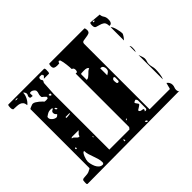

<svg xmlns="http://www.w3.org/2000/svg" viewBox="-151 -1018 1301 1301"><g transform="rotate(-45 500.0 -367.0)"><path d="M40 13Q33 13 33 3.5Q33 -6 33 -7Q33 -16 34.5 -23Q36 -30 47 -33Q60 -34 69 -34.5Q78 -35 85 -36Q92 -37 98.5 -39.5Q105 -42 113 -47Q115 -47 116 -48Q117 -49 119 -50Q121 -51 123 -53V-620Q123 -621 135 -626Q147 -631 153 -633L160 -634Q169 -634 179.5 -627.5Q190 -621 200 -613Q210 -605 217 -597.5Q224 -590 227 -587L240 -586Q246 -586 253 -587Q260 -588 260 -597V-600Q251 -610 246 -614Q241 -618 238 -620Q235 -622 234 -624.5Q233 -627 233 -635Q233 -646 236.5 -655Q240 -664 240 -674Q240 -683 231 -690.5Q222 -698 213 -700Q210 -701 203 -700L197 -698V-671Q192 -671 190 -672Q182 -672 180 -673Q175 -675 174 -678.5Q173 -682 173 -686Q173 -693 176.5 -698Q180 -703 180 -710Q180 -716 176 -723Q172 -730 167 -733Q167 -712 155.5 -689Q144 -666 127 -653Q125 -672 117.5 -681Q110 -690 98.5 -694Q87 -698 72 -698.5Q57 -699 40 -700Q35 -706 34 -711Q33 -716 33 -723Q33 -726 34 -736.5Q35 -747 40 -747H380Q384 -747 385.5 -743.5Q387 -740 387.5 -735.5Q388 -731 387.5 -727.5Q387 -724 387 -723V-711Q385 -700 380 -700H333Q343 -710 346 -713Q349 -716 348.5 -717.5Q348 -719 346 -720.5Q344 -722 344 -729Q339 -729 333.5 -730Q328 -731 323.5 -730.5Q319 -730 316 -726.5Q313 -723 313 -714Q313 -707 316.5 -705Q320 -703 320 -697V-693L313 -680L307 -580V-47H500L510 -60V-573Q522 -570 525 -576.5Q528 -583 528 -590Q528 -598 525.5 -604Q523 -610 513 -613Q513 -621 512 -633Q511 -645 509.5 -658.5Q508 -672 505.5 -685Q503 -698 500 -707Q500 -708 497.5 -710.5Q495 -713 493 -713Q493 -714 490 -714Q487 -714 487 -713Q485 -712 482.5 -707Q480 -702 480 -700L460 -699Q445 -699 435.5 -704Q426 -709 426 -727Q426 -730 427.5 -738.5Q429 -747 433 -747H767Q771 -747 772.5 -738.5Q774 -730 774 -727Q774 -708 761.5 -703Q749 -698 733.5 -696.5Q718 -695 705.5 -692Q693 -689 693 -673V-47H887Q889 -50 890 -54Q891 -57 891.5 -60.5Q892 -64 893 -67L900 -93Q921 -78 921 -54Q921 -43 917 -33.5Q913 -24 913 -13Q913 -7 915.5 0Q918 7 927 7ZM908 -740Q908 -724 917.5 -710.5Q927 -697 927 -678Q927 -672 926.5 -665.5Q926 -659 923.5 -653Q921 -647 916.5 -643Q912 -639 903 -639Q901 -639 900 -640Q899 -669 886 -678Q873 -687 858 -690.5Q843 -694 831 -698.5Q819 -703 819 -723Q819 -724 819 -727.5Q819 -731 819.5 -735.5Q820 -740 821.5 -743.5Q823 -747 827 -747ZM853 -740H840V-733H853ZM113 -733Q114 -735 111 -735.5Q108 -736 103.5 -736Q99 -736 95.5 -735Q92 -734 93 -733Q96 -730 103.5 -730Q111 -730 113 -733ZM900 -627Q906 -623 911 -611.5Q916 -600 919.5 -586.5Q923 -573 925 -561Q927 -549 927 -543Q927 -538 923.5 -531.5Q920 -525 915.5 -518.5Q911 -512 906.5 -507Q902 -502 900 -500ZM293 -600H278Q278 -585 293 -585ZM533 -489Q543 -489 551 -494.5Q559 -500 566.5 -507.5Q574 -515 582 -522.5Q590 -530 600 -533Q598 -540 591.5 -543Q585 -546 577 -547Q569 -548 560.5 -547.5Q552 -547 546 -547Q543 -547 538 -546.5Q533 -546 533 -540ZM227 -467Q219 -474 216 -479.5Q213 -485 213 -493Q213 -502 219.5 -506.5Q226 -511 233 -513Q232 -520 226.5 -520.5Q221 -521 216 -521Q202 -521 192 -516Q182 -511 167 -500Q166 -497 166 -490Q166 -483 172 -475Q178 -467 186.5 -461.5Q195 -456 204 -454.5Q213 -453 220 -460ZM240 -507Q242 -491 255 -491Q255 -496 252.5 -501.5Q250 -507 243 -507ZM653 -413Q670 -423 675.5 -429.5Q681 -436 681 -449Q681 -460 675.5 -470Q670 -480 657 -480H653ZM900 -447Q906 -440 906.5 -434Q907 -428 907 -420Q907 -410 906 -403Q905 -396 900 -387ZM253 -413V-404Q257 -404 270 -405Q283 -406 287 -407Q288 -407 290.5 -409.5Q293 -412 293 -413ZM681 -350Q681 -353 681 -362.5Q681 -372 673 -373Q663 -369 661 -364Q659 -359 659 -351Q659 -346 660.5 -336Q662 -326 670 -326Q680 -326 680.5 -335Q681 -344 681 -350ZM900 -360Q901 -358 903 -352.5Q905 -347 907.5 -340Q910 -333 911.5 -327.5Q913 -322 913 -320L914 -314Q914 -301 910 -290.5Q906 -280 906 -267Q906 -252 910 -238.5Q914 -225 914 -210Q914 -193 911 -167.5Q908 -142 900 -127ZM187 -287 180 -280Q188 -280 193.5 -276Q199 -272 203.5 -266.5Q208 -261 212.5 -257Q217 -253 223 -253H227Q227 -254 230 -260Q233 -266 233 -267L253 -287ZM153 -207Q158 -207 158 -213.5Q158 -220 153 -220Q148 -220 148 -213.5Q148 -207 153 -207ZM293 -193 287 -187 293 -180ZM214 -20Q214 -39 208.5 -56.5Q203 -74 197 -91Q191 -108 185.5 -125Q180 -142 180 -160Q179 -161 177 -161Q171 -161 165.5 -152.5Q160 -144 155.5 -133Q151 -122 148.5 -111Q146 -100 146 -94Q146 -83 149.5 -68Q153 -53 159.5 -39Q166 -25 177 -15.5Q188 -6 203 -6Q209 -6 211.5 -10.5Q214 -15 214 -20ZM680 -147Q680 -148 677.5 -153Q675 -158 673 -160H667Q664 -159 659 -156.5Q654 -154 653 -153V-147Q654 -145 660 -136.5Q666 -128 667 -127V-120Q665 -118 659.5 -114Q654 -110 648 -106.5Q642 -103 637.5 -100Q633 -97 633 -97Q633 -88 638.5 -85Q644 -82 650 -81Q656 -80 661.5 -79Q667 -78 667 -73Q667 -71 664.5 -66Q662 -61 660 -60Q662 -59 667 -59Q680 -59 680 -73ZM540 -113Q539 -114 537 -114Q534 -114 533 -113Q528 -111 527 -107Q528 -106 530 -106Q533 -106 533 -107Q539 -109 540 -113ZM427 -27H420V-13H427ZM613 -10Q613 -3 618.5 -0.5Q624 2 629 2Q629 -11 613 -13Z"/></g></svg>

Font: Genkaimincho
Style: Regular
Weight: 800
Designer: Dr. Ken Lunde (project architect, glyph set definition & overall production); Masataka HATTORI \u670D \u90E8 \u6B63 \u8C
Foundry: Adobe Systems Incorporated
Version: Version 1.00